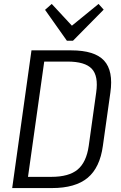

<svg xmlns="http://www.w3.org/2000/svg" viewBox="-20 -956 616 976"><path d="M140 -700H342Q461 -700 509 -648Q557 -596 541 -485L503 -215Q488 -104 425.5 -52Q363 0 244 0H42ZM107 -57H241Q330 -57 374.5 -94Q419 -131 431 -214L469 -486Q481 -570 446.5 -606.5Q412 -643 323 -643H189L211 -687L116 -12ZM507 -907 351 -749H320L209 -906L243 -936L358 -812H329L481 -936Z"/></svg>

Font: Pathway Extreme SemiCondensed Light
Style: Italic
Weight: 300
Width: 4
Italic angle: -8°
Version: Version 1.001;gftools[0.9.26]